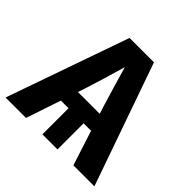

<svg xmlns="http://www.w3.org/2000/svg" viewBox="-181 -902 1076 1076"><g transform="rotate(45 356.5 -364.0)"><path d="M4.4 0 259.8 -727.5H453.1L708.5 0H542L475.1 -207H416V0H296.4V-207H235.8L166.5 0ZM269.5 -308.6H442.4L427.7 -354Q410.6 -409.7 393.6 -467.3Q376.5 -524.9 356.9 -592.8Q337.4 -524.9 319.8 -467.3Q302.2 -409.7 284.7 -354Z"/></g></svg>

Font: Inter Display
Style: Bold
Weight: 700
Designer: Rasmus Andersson
Foundry: rsms
Version: Version 4.001;git-9221beed3